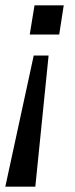

<svg xmlns="http://www.w3.org/2000/svg" viewBox="-29 -523 282 723"><path d="M-9 180 98 -314H154L104 180ZM83 -393 101 -503H211L194 -393Z"/></svg>

Font: Mulish ExtraLight Medium
Style: Italic
Weight: 500
Italic angle: -9°
Version: Version 3.603